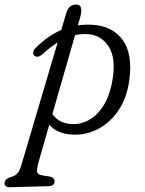

<svg xmlns="http://www.w3.org/2000/svg" viewBox="-70 -570 622 826"><path d="M112.5 -336.5Q93.5 -320 79 -329.5Q71 -335 73 -345.5Q75 -356 85 -365.5Q137.5 -417 193.5 -441L215 -513Q225.5 -550.5 258 -550.5Q290.5 -550.5 274.5 -493.5L265 -461Q294.5 -465 326 -463.5Q413 -459 457.5 -398.5Q502 -338 486 -223Q475.5 -147.5 439 -94.2Q402.5 -41 350.2 -14.2Q298 12.5 239.5 9Q176 5.5 142 -33.5L94 134Q89.5 150.5 89.2 165.5Q89 180.5 112 184.5L142.5 189.5Q155 191.5 159.8 197Q164.5 202.5 165 209Q165 230 139 231L-29.5 235.5Q-37.5 236 -44 231.2Q-50.5 226.5 -50.5 218Q-50.5 203 -32 194.5Q-7.5 188.5 3.2 177.5Q14 166.5 20.5 145L178 -387.5Q146.5 -368 112.5 -336.5ZM234 -36.5Q274.5 -33 312 -53.2Q349.5 -73.5 376.8 -118.2Q404 -163 415 -233Q428.5 -320.5 398.2 -368.5Q368 -416.5 314.5 -422.5Q283 -425.5 253 -419L155.5 -80Q181 -41 234 -36.5Z"/></svg>

Font: Fraunces 9pt S100 Light
Style: Italic
Weight: 300
Italic angle: -16°
Version: Version 1.000; ttfautohint (v1.8.3)